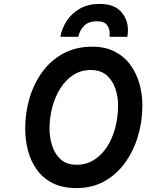

<svg xmlns="http://www.w3.org/2000/svg" viewBox="-20 -951 749 983"><path d="M372 12Q300.5 12 250.2 -13.2Q200 -38.5 168.8 -82Q137.5 -125.5 123.2 -180.2Q109 -235 109 -293.5Q109 -374.5 131.5 -449.5Q154 -524.5 197.5 -583.8Q241 -643 305 -677.5Q369 -712 452 -712Q518.5 -712 567.2 -687Q616 -662 647.2 -619.2Q678.5 -576.5 693.8 -522.8Q709 -469 709 -411.5Q709 -328 685.8 -251.8Q662.5 -175.5 619 -116Q575.5 -56.5 513 -22.2Q450.5 12 372 12ZM371.5 -107.5Q421.5 -107.5 460.8 -132Q500 -156.5 527.8 -199.2Q555.5 -242 570 -296.8Q584.5 -351.5 584.5 -411.5Q584.5 -455.5 570.8 -497Q557 -538.5 526.2 -565.5Q495.5 -592.5 444.5 -592.5Q393.5 -592.5 354.2 -566.5Q315 -540.5 288 -497Q261 -453.5 247.2 -400.5Q233.5 -347.5 233.5 -293.5Q233.5 -247.5 247 -205Q260.5 -162.5 290.8 -135Q321 -107.5 371.5 -107.5ZM289 -762.5Q297 -807.5 322.8 -845.8Q348.5 -884 390.5 -907.5Q432.5 -931 489.5 -931Q563.5 -931 599.2 -891.5Q635 -852 635 -797.5Q635 -780.5 632 -762.5H541Q541.5 -772 541.5 -778Q541.5 -804.5 527.8 -823.2Q514 -842 475.5 -842Q432.5 -842 409.5 -817.8Q386.5 -793.5 381 -762.5Z"/></svg>

Font: Overpass
Style: Bold Italic
Weight: 700
Italic angle: -10°
Designer: Delve Withrington, Dave Bailey, Thomas Jockin
Foundry: Delve Fonts LLC
Version: Version 4.000; ttfautohint (v1.8.3)